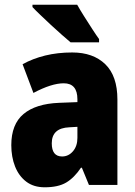

<svg xmlns="http://www.w3.org/2000/svg" viewBox="-20 -786 573 816"><path d="M287 -563Q376 -563 427.5 -513Q479 -463 479 -363V0H358L328 -73H324Q295 -30 261 -10Q227 10 170 10Q123 10 91.5 -14Q60 -38 44 -78.5Q28 -119 28 -169Q28 -258 80 -301.5Q132 -345 231 -349L309 -352V-364Q309 -432 251 -432Q199 -432 122 -391L76 -513Q119 -537 172 -550Q225 -563 287 -563ZM275 -245Q200 -242 200 -177Q200 -121 244 -121Q271 -121 290 -143Q309 -165 309 -200V-247ZM308 -766Q319 -746 337 -717.5Q355 -689 372.5 -662Q390 -635 401 -620V-606H280Q266 -618 243.5 -637.5Q221 -657 196.5 -680Q172 -703 151 -723Q130 -743 118 -756V-766Z"/></svg>

Font: Noto Sans Gujarati Condensed Black
Style: Regular
Weight: 900
Width: 3
Designer: Jelle Bosma - Monotype Design Team, Universal Thirst
Foundry: Monotype Imaging Inc.
Version: Version 2.106; ttfautohint (v1.8.4.7-5d5b)